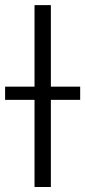

<svg xmlns="http://www.w3.org/2000/svg" viewBox="-59 -748 340 768"><path d="M144.5 -727.5V0H79.1V-727.5ZM-38.6 -348.6V-401.4H261.7V-348.6Z"/></svg>

Font: Inter 18pt Light
Style: Regular
Weight: 300
Designer: Rasmus Andersson
Foundry: rsms
Version: Version 4.001;git-66647c0bb